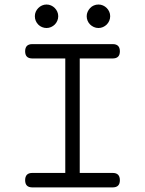

<svg xmlns="http://www.w3.org/2000/svg" viewBox="-20 -813 642 850"><path d="M123 -554.2Q91.3 -554.2 91.3 -585.9Q91.3 -617.7 123 -617.7H479Q510.7 -617.7 510.7 -585.9Q510.7 -554.2 479 -554.2H333V-47.4H479Q510.7 -47.4 510.7 -15.1Q510.7 16.6 479 16.6H123Q91.3 16.6 91.3 -15.1Q91.3 -47.4 123 -47.4H269V-554.2ZM186 -793Q196.8 -793 206.1 -788.8Q215.3 -784.7 222.4 -777.6Q229.5 -770.5 233.6 -761.2Q237.8 -752 237.8 -741.2Q237.8 -730.5 233.6 -720.9Q229.5 -711.4 222.4 -704.3Q215.3 -697.3 205.8 -693.1Q196.3 -689 186 -689Q175.8 -689 166.3 -692.9Q156.7 -696.8 149.7 -703.9Q142.6 -710.9 138.4 -720.5Q134.3 -730 134.3 -741.2Q134.3 -752 138.4 -761.2Q142.6 -770.5 149.7 -777.6Q156.7 -784.7 166 -788.8Q175.3 -793 186 -793ZM416 -793Q426.8 -793 436 -788.8Q445.3 -784.7 452.4 -777.6Q459.5 -770.5 463.6 -761.2Q467.8 -752 467.8 -741.2Q467.8 -730.5 463.6 -720.9Q459.5 -711.4 452.4 -704.3Q445.3 -697.3 435.8 -693.1Q426.3 -689 416 -689Q404.8 -689 395.3 -693.4Q385.7 -697.8 378.7 -704.8Q371.6 -711.9 367.7 -721.4Q363.8 -731 363.8 -741.2Q363.8 -751.5 367.9 -760.7Q372.1 -770 378.9 -777.3Q385.7 -784.7 395.3 -788.8Q404.8 -793 416 -793Z"/></svg>

Font: Erica Type
Style: Regular
Weight: 400
Designer: Peter Wiegel
Foundry: Peter Wiegel
Version: Version 1.000 2010 initial release